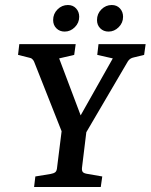

<svg xmlns="http://www.w3.org/2000/svg" viewBox="-20 -746 601 766"><path d="M237 -194 116 -500Q114 -505 109 -510Q104 -515 96 -516L52 -527L57 -570H282L276 -527L216 -513L313 -256H285L430 -513L368 -527L373 -570H561L555 -527L514 -517Q498 -514 490 -501L310 -194ZM116 0 121 -42 182 -52Q194 -54 200.5 -59Q207 -64 208 -80L227 -232H326L307 -76Q306 -64 311 -59Q316 -54 330 -52L388 -42L382 0ZM413 -620Q393 -620 380 -633Q367 -646 367 -666Q367 -691 384.5 -708.5Q402 -726 426 -726Q446 -726 458.5 -712.5Q471 -699 471 -679Q471 -655 453.5 -637.5Q436 -620 413 -620ZM238 -620Q218 -620 205 -633Q192 -646 192 -666Q192 -691 209.5 -708.5Q227 -726 251 -726Q271 -726 283.5 -712.5Q296 -699 296 -679Q296 -655 278.5 -637.5Q261 -620 238 -620Z"/></svg>

Font: Yrsa Medium
Style: Italic
Weight: 500
Italic angle: -7.10001°
Designer: Anna Giedrys (Yrsa+Rasa design), David Brezina (Yrsa art-direction, Rasa art-direction, design)
Foundry: Rosetta Type Foundry
Version: Version 2.004